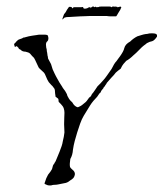

<svg xmlns="http://www.w3.org/2000/svg" viewBox="-20 -557 500 587"><path d="M133 10Q128 10 125 9L118 6Q115 5 117 1Q119 -6 121.5 -12Q124 -18 127 -23Q131 -28 134 -32Q137 -36 139 -40Q140 -43 142 -51Q144 -55 146 -57Q146 -58 150 -64Q152 -69 155 -76Q158 -83 162 -93Q166 -103 168.5 -110.5Q171 -118 172 -125Q174 -132 175 -138.5Q176 -145 177 -152Q177 -159 176.5 -165Q176 -171 176 -177Q176 -190 176.5 -198Q177 -206 177 -211V-213Q177 -219 175 -225.5Q173 -232 166 -239L160 -245Q159 -246 159 -249Q159 -253 158 -255Q155 -258 154 -258Q154 -259 150 -261Q149 -268 148.5 -271.5Q148 -275 148 -278Q148 -285 144 -289Q140 -295 137 -297L129 -306Q124 -314 121 -322Q119 -327 117 -331Q115 -335 110 -339Q106 -343 103 -345.5Q100 -348 98 -351Q93 -361 91 -366Q89 -370 87.5 -373.5Q86 -377 84 -380L78 -386Q74 -390 72 -393Q68 -397 58 -399Q48 -399 43 -405Q38 -407 37 -409Q37 -409 36.5 -410.5Q36 -412 34 -413Q31 -418 27 -414Q27 -414 27 -413.5Q27 -413 26 -413Q25 -413 23 -422Q24 -424 26 -425.5Q28 -427 29 -429Q31 -431 33 -433Q35 -435 37 -436Q42 -438 45.5 -439Q49 -440 51 -442Q54 -442 58.5 -443.5Q63 -445 68 -446Q73 -447 79 -448Q85 -449 93 -450Q97 -451 101 -451Q105 -451 109 -451Q114 -451 118 -451Q122 -451 126 -449Q128 -443 128 -440Q128 -434 125 -431Q119 -427 121 -415Q121 -412 122 -409Q123 -406 123 -403Q123 -400 124 -397Q125 -393 125 -390Q125 -387 126 -385Q127 -381 127 -378L136 -361L141 -345L147 -332Q149 -328 151 -324Q153 -320 156 -315Q157 -314 158 -311.5Q159 -309 161 -306L170 -292Q172 -288 174.5 -285Q177 -282 179 -279Q181 -275 183 -272Q185 -269 186 -264Q188 -260 191 -255Q194 -250 201 -244Q208 -231 218 -229Q220 -230 223.5 -231.5Q227 -233 231 -236L242 -245Q246 -249 247 -251Q249 -253 250 -255Q251 -257 252 -258Q255 -261 258 -263Q260 -268 262 -270.5Q264 -273 265 -274Q269 -279 272 -284Q275 -289 278 -293Q282 -297 287 -302Q292 -307 296 -312Q300 -316 307 -326L321 -346Q325 -354 328.5 -360Q332 -366 336 -370Q340 -375 342.5 -379Q345 -383 347 -385Q352 -392 355.5 -398.5Q359 -405 360 -410Q363 -422 378 -430Q383 -435 388.5 -439Q394 -443 400 -446Q407 -448 413 -450Q419 -452 426 -453Q430 -453 433 -454Q436 -455 441 -455H447Q458 -455 460 -450V-445Q452 -433 445 -431Q438 -430 429 -425Q428 -424 425.5 -422Q423 -420 420 -418Q417 -416 414 -413Q411 -410 408 -407L397 -396Q394 -393 392 -391.5Q390 -390 388 -388Q377 -377 366 -371Q362 -367 357.5 -361.5Q353 -356 349 -347L341 -341Q338 -339 334 -335Q331 -331 327.5 -327Q324 -323 320 -319L306 -303Q306 -301 304 -299Q301 -296 301 -294L297 -290Q297 -288 295 -286Q289 -280 288 -275Q284 -272 281 -267Q278 -262 276 -260Q271 -255 265.5 -248.5Q260 -242 255 -234L236 -203Q230 -193 225 -179Q220 -165 216 -152Q212 -139 208.5 -126Q205 -113 203 -99Q202 -83 195 -71Q194 -64 193.5 -58Q193 -52 194 -47Q195 -44 198.5 -41Q202 -38 205 -35Q211 -28 208 -20Q207 -16 204 -12.5Q201 -9 194 -5Q186 2 177 3Q172 4 167 5Q162 6 157 7Q152 8 147.5 8Q143 8 139 9Q138 10 133 10ZM170 -497Q172 -503 173.5 -507.5Q175 -512 176 -514Q180 -518 182 -522Q185 -528 187.5 -531Q190 -534 191 -536Q192 -536 194.5 -536Q197 -536 199 -535L202 -531Q202 -531 202.5 -532Q203 -533 205 -535H229Q235 -537 235 -532Q238 -529 247 -532Q249 -533 250.5 -534Q252 -535 256 -535V-532Q256 -532 256.5 -532Q257 -532 257 -533Q257 -535 260 -535Q261 -534 261.5 -534Q262 -534 261 -535Q261 -537 264 -537H266L269 -535Q270 -535 272 -537V-536Q274 -537 274 -535Q282 -535 283 -536Q283 -537 290 -537H315Q319 -537 321 -535H322Q322 -537 325 -537H330Q331 -537 331.5 -535.5Q332 -534 332 -535V-537H335Q335 -535 336 -536Q337 -537 338 -537V-535Q342 -535 345 -536Q348 -538 351 -535Q349 -528 342 -518Q336 -507 335 -507Q326 -507 319.5 -507Q313 -507 307 -508H252Q247 -508 240 -507.5Q233 -507 225 -507L191 -505Q182 -505 181 -504Q177 -504 176 -502Z"/></svg>

Font: Estonia
Style: Regular
Weight: 400
Designer: Robert E. Leuschke
Foundry: Robert E. Leuschke
Version: Version 1.014; ttfautohint (v1.8.3)